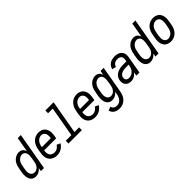

<svg xmlns="http://www.w3.org/2000/svg" viewBox="222 -2039 3555 3555"><g transform="rotate(-45 2000.0 -261.0)"><path d="M160 8Q122 8 90 -11Q58 -30 43 -63.5Q28 -97 24.5 -134.5Q21 -172 26 -211Q31 -250 38 -289Q46 -332 57.5 -375Q69 -418 97 -456.5Q125 -495 167 -516.5Q209 -538 253 -538Q286 -538 314.5 -523Q343 -508 358 -480Q367 -464 373 -445L424 -735H505L376 0H295L307 -69Q303 -63 298 -57Q272 -26 235 -9Q198 8 160 8ZM198 -64Q223 -64 247.5 -75.5Q272 -87 289.5 -108.5Q307 -130 317 -154Q325 -174 329 -195L336 -235L346 -294Q351 -322 351.5 -350.5Q352 -379 344.5 -405.5Q337 -432 315.5 -449Q294 -466 266 -466Q234 -466 204 -448Q174 -430 155.5 -401Q137 -372 130 -340.5Q123 -309 117 -277Q112 -250 107.5 -222.5Q103 -195 104.5 -168Q106 -141 116 -116.5Q126 -92 148.5 -78Q171 -64 198 -64Z M719 8Q677 8 637.5 -5Q598 -18 571 -47.5Q544 -77 533 -116.5Q522 -156 526 -199.5Q530 -243 537 -286Q544 -322 552 -358Q560 -394 579.5 -427.5Q599 -461 628.5 -487.5Q658 -514 695 -526Q732 -538 768 -538Q804 -538 837.5 -526Q871 -514 894.5 -489Q918 -464 929 -431Q940 -398 940.5 -361.5Q941 -325 935 -289L924 -229H609Q608 -216 606 -202Q602 -166 613.5 -133Q625 -100 654 -82Q683 -64 719 -64Q799 -64 846 -139L917 -107Q895 -72 864 -45Q833 -18 795 -5Q757 8 719 8ZM621 -301H856Q861 -329 860.5 -357.5Q860 -386 850.5 -411Q841 -436 818 -451Q795 -466 767 -466Q734 -466 703.5 -448Q673 -430 654.5 -400Q636 -370 629 -338Q625 -320 621 -301Z M1018 0V-72H1165L1269 -663H1147V-735H1363L1246 -72H1368V0Z M1719 8Q1677 8 1637.5 -5Q1598 -18 1571 -47.5Q1544 -77 1533 -116.5Q1522 -156 1526 -199.5Q1530 -243 1537 -286Q1544 -322 1552 -358Q1560 -394 1579.5 -427.5Q1599 -461 1628.5 -487.5Q1658 -514 1695 -526Q1732 -538 1768 -538Q1804 -538 1837.5 -526Q1871 -514 1894.5 -489Q1918 -464 1929 -431Q1940 -398 1940.5 -361.5Q1941 -325 1935 -289L1924 -229H1609Q1608 -216 1606 -202Q1602 -166 1613.5 -133Q1625 -100 1654 -82Q1683 -64 1719 -64Q1799 -64 1846 -139L1917 -107Q1895 -72 1864 -45Q1833 -18 1795 -5Q1757 8 1719 8ZM1621 -301H1856Q1861 -329 1860.5 -357.5Q1860 -386 1850.5 -411Q1841 -436 1818 -451Q1795 -466 1767 -466Q1734 -466 1703.5 -448Q1673 -430 1654.5 -400Q1636 -370 1629 -338Q1625 -320 1621 -301Z M2152 213Q2111 213 2073 201.5Q2035 190 2009 161.5Q1983 133 1974 95L2047 66Q2052 89 2067 107Q2082 125 2104.5 133Q2127 141 2152 141Q2179 141 2205.5 129Q2232 117 2251 94.5Q2270 72 2280.5 46.5Q2291 21 2296 -6L2307 -68Q2303 -63 2298 -57Q2272 -26 2235 -9Q2198 8 2160 8Q2122 8 2090 -11Q2058 -30 2043 -63.5Q2028 -97 2024.5 -134.5Q2021 -172 2026 -211Q2031 -250 2038 -289Q2046 -332 2057.5 -375Q2069 -418 2097 -456.5Q2125 -495 2167 -516.5Q2209 -538 2253 -538Q2286 -538 2314.5 -523Q2343 -508 2358 -480Q2367 -464 2373 -445L2388 -530H2469L2375 6Q2367 46 2350 84Q2333 122 2302 153Q2271 184 2231.5 198.5Q2192 213 2152 213ZM2198 -64Q2223 -64 2247.5 -75.5Q2272 -87 2289.5 -108.5Q2307 -130 2317 -154Q2324 -174 2329 -194L2338 -243L2346 -294Q2351 -322 2351.5 -350.5Q2352 -379 2344.5 -405.5Q2337 -432 2315.5 -449Q2294 -466 2266 -466Q2234 -466 2204 -448Q2174 -430 2155.5 -401Q2137 -372 2130 -340.5Q2123 -309 2117 -277Q2112 -250 2107.5 -222.5Q2103 -195 2104.5 -168Q2106 -141 2116 -116.5Q2126 -92 2148.5 -78Q2171 -64 2198 -64Z M2658 8Q2624 8 2593 -2.5Q2562 -13 2541.5 -37.5Q2521 -62 2515.5 -95Q2510 -128 2516 -161Q2521 -191 2538 -219.5Q2555 -248 2582 -267.5Q2609 -287 2639 -297.5Q2669 -308 2699.5 -312.5Q2730 -317 2761 -317H2851L2858 -358Q2862 -380 2858 -401.5Q2854 -423 2840 -438Q2826 -453 2805.5 -459.5Q2785 -466 2762 -466Q2736 -466 2710 -457.5Q2684 -449 2665 -427.5Q2646 -406 2641 -380L2564 -400Q2572 -442 2603.5 -477Q2635 -512 2677.5 -525Q2720 -538 2762 -538Q2794 -538 2824.5 -531Q2855 -524 2880 -507.5Q2905 -491 2920.5 -465.5Q2936 -440 2939 -408.5Q2942 -377 2937 -345L2876 0H2795L2808 -76Q2805 -71 2801 -66Q2775 -31 2736.5 -11.5Q2698 8 2658 8ZM2672 -64Q2701 -64 2730.5 -76Q2760 -88 2782 -111.5Q2804 -135 2816.5 -163.5Q2829 -192 2834 -222L2838 -245H2761Q2736 -245 2711 -241Q2686 -237 2661 -226.5Q2636 -216 2617.5 -195.5Q2599 -175 2595 -150Q2591 -127 2599 -105Q2607 -83 2627.5 -73.5Q2648 -64 2672 -64Z M3160 8Q3122 8 3090 -11Q3058 -30 3043 -63.5Q3028 -97 3024.5 -134.5Q3021 -172 3026 -211Q3031 -250 3038 -289Q3046 -332 3057.5 -375Q3069 -418 3097 -456.5Q3125 -495 3167 -516.5Q3209 -538 3253 -538Q3286 -538 3314.5 -523Q3343 -508 3358 -480Q3367 -464 3373 -445L3424 -735H3505L3376 0H3295L3307 -69Q3303 -63 3298 -57Q3272 -26 3235 -9Q3198 8 3160 8ZM3198 -64Q3223 -64 3247.5 -75.5Q3272 -87 3289.5 -108.5Q3307 -130 3317 -154Q3325 -174 3329 -195L3336 -235L3346 -294Q3351 -322 3351.5 -350.5Q3352 -379 3344.5 -405.5Q3337 -432 3315.5 -449Q3294 -466 3266 -466Q3234 -466 3204 -448Q3174 -430 3155.5 -401Q3137 -372 3130 -340.5Q3123 -309 3117 -277Q3112 -250 3107.5 -222.5Q3103 -195 3104.5 -168Q3106 -141 3116 -116.5Q3126 -92 3148.5 -78Q3171 -64 3198 -64Z M3697 8Q3656 8 3619 -7Q3582 -22 3559.5 -53.5Q3537 -85 3529 -124Q3521 -163 3525.5 -204.5Q3530 -246 3538 -288Q3544 -323 3552.5 -359Q3561 -395 3580 -428.5Q3599 -462 3628.5 -488Q3658 -514 3694 -526Q3730 -538 3768 -538Q3808 -538 3845.5 -523Q3883 -508 3905.5 -476.5Q3928 -445 3936 -406Q3944 -367 3939 -325.5Q3934 -284 3927 -242Q3921 -207 3912.5 -171Q3904 -135 3884.5 -101.5Q3865 -68 3835.5 -42Q3806 -16 3769.5 -4Q3733 8 3697 8ZM3698 -64Q3730 -64 3760.5 -81.5Q3791 -99 3809 -128.5Q3827 -158 3834.5 -189.5Q3842 -221 3848 -252L3849 -257L3850 -266L3852 -275L3853 -284L3857 -307Q3861 -335 3860 -362Q3859 -389 3849 -413.5Q3839 -438 3816.5 -452Q3794 -466 3767 -466Q3734 -466 3704 -448.5Q3674 -431 3655.5 -401.5Q3637 -372 3630 -340.5Q3623 -309 3617 -278Q3612 -250 3608 -222.5Q3604 -195 3605 -168Q3606 -141 3616 -116.5Q3626 -92 3648 -78Q3670 -64 3698 -64Z"/></g></svg>

Font: Iosevka SS08
Style: Italic
Weight: 400
Italic angle: -10°
Monospace: yes
Designer: Belleve Invis
Foundry: Belleve Invis
Version: 2.1.0; ttfautohint (v1.8.2)